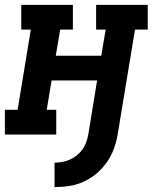

<svg xmlns="http://www.w3.org/2000/svg" viewBox="-24 -550 644 785"><path d="M199 215V115Q215 115 231 112Q247 109 262 102.5Q277 96 290.5 85Q304 74 313.5 60.5Q323 47 328.5 31.5Q334 16 337 0L373 -221H187L167 -101H206V0H-4V-101H48L102 -429H63V-530H274V-429H222L204 -322H390L408 -429H369V-530H580V-429H528L457 0Q452 30 441.5 58.5Q431 87 413 113Q395 139 370.5 159.5Q346 180 317.5 193Q289 206 259 210.5Q229 215 199 215Z"/></svg>

Font: Iosevka Curly Slab ExObl
Style: Bold
Weight: 700
Width: 7
Italic angle: -9°
Monospace: yes
Designer: Belleve Invis
Foundry: Belleve Invis
Version: Version 11.0.0; ttfautohint (v1.8.3)